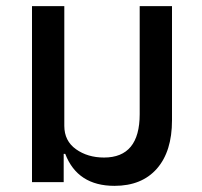

<svg xmlns="http://www.w3.org/2000/svg" viewBox="-20 -592 657 624"><path d="M352 12Q232 12 192 -92H187V0H84V-572H189V-183Q189 -134 227 -107Q265 -80 318 -80Q434 -80 434 -221V-572H539V-201Q539 -100 490 -44Q441 12 352 12Z"/></svg>

Font: Anuphan Medium
Style: Regular
Weight: 500
Designer: Mike Abbink, Paul van der Laan, Pieter van Rosmalen, Mint Tantisuwanna
Foundry: Bold Monday; Cadson Demak
Version: Version 3.002;hotconv 1.0.109;makeotfexe 2.5.65596